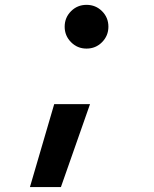

<svg xmlns="http://www.w3.org/2000/svg" viewBox="-20 -547 626 780"><path d="M331.5 -349.6Q294.4 -349.6 268.6 -375.7Q242.7 -401.8 242.7 -438.4Q242.7 -475.6 268.6 -501.5Q294.4 -527.3 331.5 -527.3Q368.8 -527.3 394.6 -501.5Q420.4 -475.7 420.4 -438.5Q420.4 -401.9 394.6 -375.7Q368.8 -349.6 331.5 -349.6ZM101.6 212.9 200.2 -124H345.7L227.5 212.9Z"/></svg>

Font: Cascadia Code PL
Style: Italic
Weight: 400
Italic angle: -10°
Monospace: yes
Designer: Aaron Bell
Foundry: Saja Typeworks
Version: Version 2404.023